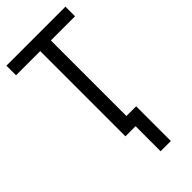

<svg xmlns="http://www.w3.org/2000/svg" viewBox="-279 -774 1022 1022"><g transform="rotate(-45 231.5 -263.0)"><path d="M267.1 188.5V0H190.9V-641.6H8.8V-713.9H453.1V-641.6H271V-72.8H344.2V188.5Z"/></g></svg>

Font: Open Sans SemiCondensed
Style: Regular
Weight: 400
Width: 4
Designer: Monotype Design Team
Foundry: Monotype Imaging Inc.
Version: Version 3.000